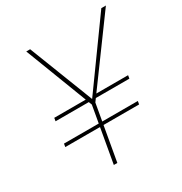

<svg xmlns="http://www.w3.org/2000/svg" viewBox="-164 -823 899 946"><g transform="rotate(-30 285.5 -350.0)"><path d="M49 -196 52 -214H472L469 -196ZM266 -330H71L74 -348H254ZM286 -330 305 -348H494L491 -330ZM212 0 267 -312 118 -700H140L282 -335L545 -700H571L287 -312L232 0Z"/></g></svg>

Font: DM Sans 20pt Thin
Style: Italic
Weight: 250
Italic angle: -10°
Version: Version 4.004;gftools[0.9.30]